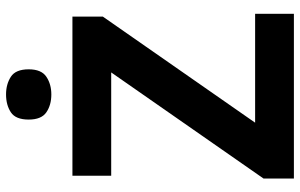

<svg xmlns="http://www.w3.org/2000/svg" viewBox="-194 -774 968 619"><g transform="rotate(-90 289.5 -464.0)"><path d="M555 0H24V-98L366 -589H33V-714H546V-616L204 -125H555ZM295 -928Q328 -928 352 -912.5Q376 -897 376 -855Q376 -814 352 -798Q328 -782 295 -782Q261 -782 237.5 -798Q214 -814 214 -855Q214 -897 237.5 -912.5Q261 -928 295 -928Z"/></g></svg>

Font: Noto Sans Hanifi Rohingya
Style: Regular
Weight: 400
Designer: Monotype Design Team and DaltonMaag
Foundry: Google LLC
Version: Version 2.101